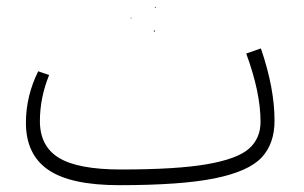

<svg xmlns="http://www.w3.org/2000/svg" viewBox="-20 -530 891 563"><path d="M785 -176Q785 -108 746.5 -67.5Q708 -27 609.5 -7Q511 13 330 13Q187 13 121.5 -32Q56 -77 56 -170Q56 -248 92 -321L124 -310Q97 -243 97 -175Q97 -101 153 -67Q209 -33 335 -33Q498 -33 587 -48.5Q676 -64 710 -94Q744 -124 744 -173Q744 -259 702 -373L745 -388Q785 -272 785 -176ZM434 -508Q434 -510 436 -510Q437 -510 437 -508Q437 -508 436.5 -507.5Q436 -507 436 -507ZM363 -477Q363 -478 364 -478Q366 -478 366 -477Q366 -476 364 -476Q363 -476 363 -477ZM431 -439Q431 -441 433 -441Q434 -441 434 -439Q434 -437 433 -437Q431 -437 431 -439Z"/></svg>

Font: FiraGO ExtraLight
Style: Regular
Weight: 200
Designer: bBox Type
Foundry: bBox Type GmbH
Version: Version 1.001